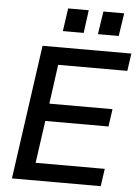

<svg xmlns="http://www.w3.org/2000/svg" viewBox="-60 -947 719 993"><g transform="rotate(5 299.5 -450.5)"><path d="M40 0 138 -697H599L586 -606H227L199 -402H527L514 -311H186L155 -91H514L501 0ZM418 -782 436 -901H544L526 -782ZM236 -782 253 -901H360L344 -782Z"/></g></svg>

Font: Hanken Grotesk Medium
Style: Italic
Weight: 500
Italic angle: -8°
Designer: Alfredo Marco Pradil
Foundry: Hanken Design Co.
Version: Version 3.013